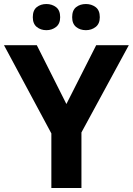

<svg xmlns="http://www.w3.org/2000/svg" viewBox="-20 -940 664 960"><path d="M312 -419.9 460.9 -713.9H624L387.2 -277.8V0H236.8V-272.9L0 -713.9H164.1ZM144 -854Q144 -888.7 163.8 -904.3Q183.6 -919.9 211.9 -919.9Q239.7 -919.9 260.3 -904.3Q280.8 -888.7 280.8 -854Q280.8 -821.3 260.3 -805.2Q239.7 -789.1 211.9 -789.1Q183.6 -789.1 163.8 -805.2Q144 -821.3 144 -854ZM340.8 -854Q340.8 -888.7 360.6 -904.3Q380.4 -919.9 409.7 -919.9Q437.5 -919.9 458.3 -904.3Q479 -888.7 479 -854Q479 -821.3 458.3 -805.2Q437.5 -789.1 409.7 -789.1Q380.4 -789.1 360.6 -805.2Q340.8 -821.3 340.8 -854Z"/></svg>

Font: Open Sans
Style: Bold
Weight: 700
Designer: Monotype Design Team
Foundry: Monotype Imaging Inc.
Version: Version 3.000; ttfautohint (v1.8.4)